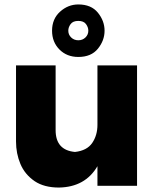

<svg xmlns="http://www.w3.org/2000/svg" viewBox="-20 -835 704 863"><path d="M245 8Q178.5 8 136 -20.5Q91.5 -51 71.8 -98Q52 -145 52 -199V-541H230V-250Q230 -160 317 -152Q371 -158 394.5 -192.5Q418 -227 418 -274V-541H596V0H418V-88Q363 6 245 8ZM332 -579Q280.5 -579 247.2 -612.5Q214 -646 214 -697Q214 -750 250 -782.5Q286 -815 332 -815Q390 -815 420 -778Q450 -741 450 -697Q450 -653 420 -616Q390 -579 332 -579ZM332 -654Q351 -654 364 -666.5Q377 -679 377 -697Q377 -712.5 366.5 -726.8Q356 -741 332 -741Q308 -741 297.5 -726.8Q287 -712.5 287 -697Q287 -679 300 -666.5Q313 -654 332 -654Z"/></svg>

Font: Argentum Novus
Style: Bold
Weight: 700
Designer: Julieta Ulanovsky (font) & Cristiano Sobral (main changes)
Foundry: Julieta Ulanovsky (font) & Cristiano Sobral (main changes)
Version: Version 3.00;November 27, 2020;FontCreator 13.0.0.2655 64-bi